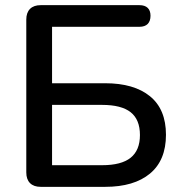

<svg xmlns="http://www.w3.org/2000/svg" viewBox="-20 -725 706 745"><path d="M138 0Q111 0 96.5 -14.5Q82 -29 82 -56V-649Q82 -676 96.5 -690.5Q111 -705 138 -705H521Q542 -705 553 -694.5Q564 -684 564 -664Q564 -643 553 -632Q542 -621 521 -621H182V-402H388Q500 -402 562 -351.5Q624 -301 624 -202Q624 -103 562 -51.5Q500 0 388 0ZM182 -84H376Q451 -84 487 -113Q523 -142 523 -201Q523 -261 487 -289.5Q451 -318 376 -318H182Z"/></svg>

Font: Nunito SemiBold
Style: Regular
Weight: 600
Designer: Vernon Adams
Foundry: Vernon Adams
Version: Version 3.602